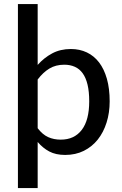

<svg xmlns="http://www.w3.org/2000/svg" viewBox="-20 -758 602 948"><path d="M166 -125Q190 -93.5 217.8 -81Q245.5 -68.5 280 -68.5Q347 -68.5 383.8 -116.8Q420.5 -165 420.5 -257.5Q420.5 -306 412.2 -340.2Q404 -374.5 388.2 -396.2Q372.5 -418 349.5 -428.2Q326.5 -438.5 297.5 -438.5Q255 -438.5 223.8 -419.5Q192.5 -400.5 166 -365.5ZM166 -437.5Q197.5 -473 237.8 -494.5Q278 -516 330 -516Q373.5 -516 408.8 -499.2Q444 -482.5 469 -450Q494 -417.5 507.8 -369Q521.5 -320.5 521.5 -257.5Q521.5 -201 506.2 -152.8Q491 -104.5 462.8 -69Q434.5 -33.5 393.8 -13.2Q353 7 302 7Q255.5 7 223.5 -10Q191.5 -27 166 -57V170.5H68.5V-738H166Z"/></svg>

Font: TypoPRO Lato
Style: Regular
Weight: 500
Designer: Lukasz Dziedzic with Adam Twardoch and Botio Nikoltchev
Foundry: tyPoland Lukasz Dziedzic
Version: Version 2.010; 2014-09-01; http://www.latofonts.com/